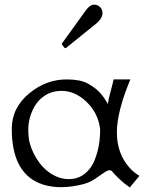

<svg xmlns="http://www.w3.org/2000/svg" viewBox="-20 -799 699 835"><path d="M546.9 -453.6Q488.3 -313.5 488.3 -222.7Q488.3 -131.3 543.5 -69.3Q562 -48.8 586.4 -34.2L544.4 16.1Q520.5 0 498.3 -21.2Q476.1 -42.5 470.2 -50.5Q464.4 -58.6 458.3 -58.6Q452.1 -58.6 447.8 -56.9Q443.4 -55.2 436.3 -50.5Q429.2 -45.9 418.2 -38.3Q407.2 -30.8 392.1 -20.3Q377 -9.8 358.9 -3.4Q340.8 2.9 321.3 6.8Q220.2 27.3 148.4 -3.4Q31.2 -54.2 31.2 -238.8Q31.2 -330.6 108.4 -394Q181.2 -453.6 269.5 -453.6Q328.1 -453.6 359.4 -437Q390.6 -420.4 410.9 -399.7Q431.2 -378.9 449.2 -346.7Q450.7 -361.8 457.5 -387.7Q470.7 -437 474.1 -453.6ZM188.5 -53.2Q231.9 -20 279.8 -20Q341.3 -20 378.4 -76.7Q391.6 -96.7 403.6 -138.7Q415.5 -180.7 415.5 -237.3Q407.2 -307.6 355 -357.4Q305.7 -403.8 247.6 -403.8Q188.5 -403.8 148.9 -361.3Q128.4 -339.4 115.7 -305.2Q103 -271 103 -236.1Q103 -201.2 109.1 -177.7Q115.2 -154.3 126.5 -131.6Q137.7 -108.9 153.3 -88.6Q168.9 -68.4 188.5 -53.2ZM250 -605Q248 -606.9 248 -607.9Q248 -608.9 250 -610.8L354 -754.9Q371.6 -778.8 388.7 -778.8Q405.8 -778.8 415.8 -767.8Q425.8 -756.8 425.8 -742.2Q425.8 -719.7 398.9 -696.8L267.6 -590.8Q265.1 -589.4 263.7 -589.4Q262.2 -589.4 260.7 -590.8Z"/></svg>

Font: Cardo-Italic
Style: Italic
Weight: 400
Italic angle: -12°
Designer: David J. Perry
Foundry: David J. Perry
Version: Version 0.991